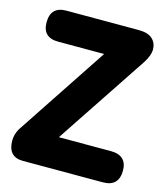

<svg xmlns="http://www.w3.org/2000/svg" viewBox="-115 -867 828 955"><g transform="rotate(15 299.0 -389.0)"><path d="M32.2 -146 345.2 -618.2H108.9Q27.8 -618.2 27.8 -696.8Q27.8 -777.8 108.9 -777.8H481Q528.3 -777.8 551.3 -756.8Q574.2 -735.8 574.2 -702.1Q574.2 -671.9 547.9 -630.9L234.9 -160.2H503.9Q544.4 -160.2 565.2 -140.1Q585.9 -120.1 585.9 -82Q585.9 0 503.9 0H92.8Q15.1 0 15.1 -85Q15.1 -116.2 32.2 -146Z"/></g></svg>

Font: BPreplay
Style: Bold
Weight: 700
Designer: Magenta/George Triantafyllakos
Foundry: Magenta/George Triantafyllakos
Version: Version 1.00